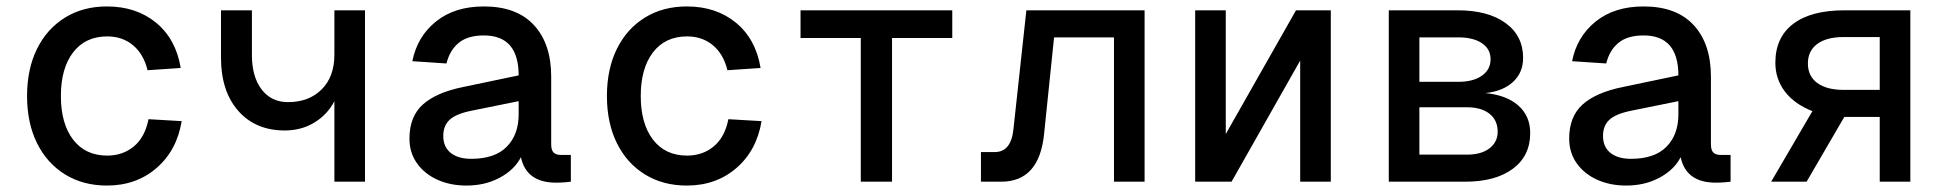

<svg xmlns="http://www.w3.org/2000/svg" viewBox="-20 -564 6040 596"><path d="M312 12Q238 12 182 -22.5Q126 -57 95 -119.5Q64 -182 64 -266Q64 -350 95 -412.5Q126 -475 182 -509.5Q238 -544 312 -544Q403 -544 464.5 -493.5Q526 -443 541 -353L438 -346Q426 -396 393 -423.5Q360 -451 313 -451Q245 -451 207 -401.5Q169 -352 169 -266Q169 -180 207 -130.5Q245 -81 313 -81Q361 -81 395.5 -109.5Q430 -138 441 -194L544 -188Q529 -97 466 -42.5Q403 12 312 12Z M1018 0V-250Q997 -209 956.5 -184Q916 -159 864 -159Q773 -159 719.5 -220Q666 -281 666 -385V-532H762V-393Q762 -326 792 -286.5Q822 -247 874 -247Q939 -247 978.5 -286.5Q1018 -326 1018 -394V-532H1113V0Z M1428 12Q1378 12 1338 -6Q1298 -24 1274.5 -57Q1251 -90 1251 -134Q1251 -202 1292.5 -239.5Q1334 -277 1418 -294L1590 -330Q1590 -454 1482 -454Q1432 -454 1404 -431Q1376 -408 1366 -367L1260 -374Q1275 -450 1333 -497Q1391 -544 1482 -544Q1584 -544 1637.5 -486Q1691 -428 1691 -326V-116Q1691 -98 1698.5 -90.5Q1706 -83 1722 -83H1752V0Q1746 1 1732.5 2Q1719 3 1706 3Q1614 3 1597 -76Q1577 -37 1531.5 -12.5Q1486 12 1428 12ZM1443 -71Q1516 -71 1553 -108.5Q1590 -146 1590 -209V-250L1442 -220Q1394 -210 1375 -191.5Q1356 -173 1356 -142Q1356 -108 1379 -89.5Q1402 -71 1443 -71Z M2112 12Q2038 12 1982 -22.5Q1926 -57 1895 -119.5Q1864 -182 1864 -266Q1864 -350 1895 -412.5Q1926 -475 1982 -509.5Q2038 -544 2112 -544Q2203 -544 2264.5 -493.5Q2326 -443 2341 -353L2238 -346Q2226 -396 2193 -423.5Q2160 -451 2113 -451Q2045 -451 2007 -401.5Q1969 -352 1969 -266Q1969 -180 2007 -130.5Q2045 -81 2113 -81Q2161 -81 2195.5 -109.5Q2230 -138 2241 -194L2344 -188Q2329 -97 2266 -42.5Q2203 12 2112 12Z M2652 0V-446H2465V-532H2936V-446H2749V0Z M3025 0V-92H3068Q3119 -92 3126 -164L3166 -532H3533V0H3438V-448H3252L3221 -148Q3206 0 3088 0Z M3690 0V-532H3785V-148L4003 -532H4111V0H4016V-376L3803 0Z M4291 0V-532H4505Q4599 -532 4653.5 -492.5Q4708 -453 4708 -384Q4708 -339 4677 -310Q4646 -281 4591 -275Q4656 -269 4693 -236.5Q4730 -204 4730 -151Q4730 -80 4676 -40Q4622 0 4528 0ZM4386 -310H4507Q4553 -310 4580 -329Q4607 -348 4607 -380Q4607 -412 4580 -430Q4553 -448 4507 -448H4386ZM4386 -84H4534Q4578 -84 4603.5 -103.5Q4629 -123 4629 -155Q4629 -191 4603.5 -211Q4578 -231 4534 -231H4386Z M5028 12Q4978 12 4938 -6Q4898 -24 4874.5 -57Q4851 -90 4851 -134Q4851 -202 4892.5 -239.5Q4934 -277 5018 -294L5190 -330Q5190 -454 5082 -454Q5032 -454 5004 -431Q4976 -408 4966 -367L4860 -374Q4875 -450 4933 -497Q4991 -544 5082 -544Q5184 -544 5237.5 -486Q5291 -428 5291 -326V-116Q5291 -98 5298.5 -90.5Q5306 -83 5322 -83H5352V0Q5346 1 5332.5 2Q5319 3 5306 3Q5214 3 5197 -76Q5177 -37 5131.5 -12.5Q5086 12 5028 12ZM5043 -71Q5116 -71 5153 -108.5Q5190 -146 5190 -209V-250L5042 -220Q4994 -210 4975 -191.5Q4956 -173 4956 -142Q4956 -108 4979 -89.5Q5002 -71 5043 -71Z M5478 0 5606 -219Q5550 -241 5520.5 -280Q5491 -319 5491 -369Q5491 -448 5546.5 -490Q5602 -532 5705 -532H5910V0H5815V-201H5705L5588 0ZM5703 -285H5815V-449H5703Q5650 -449 5621 -427.5Q5592 -406 5592 -367Q5592 -328 5621 -306.5Q5650 -285 5703 -285Z"/></svg>

Font: Geist Mono Medium
Style: Regular
Weight: 500
Monospace: yes
Designer: Basement.studio, Andrés Briganti, Mateo Zaragoza
Foundry: Basement.studio, Vercel, Andrés Briganti, Guido Ferreyra, Mateo Zaragoza
Version: Version 1.500; ttfautohint (v1.8.4.7-5d5b)